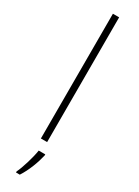

<svg xmlns="http://www.w3.org/2000/svg" viewBox="-258 -776 733 1013"><g transform="rotate(30 108.5 -269.5)"><path d="M128 0V-760H90V0ZM152 68V61H112C106 104 82 183 66 214V221H89C119 175 141 116 152 68Z"/></g></svg>

Font: Noto Sans Gurmukhi ExtraLight
Style: Regular
Weight: 200
Designer: Jelle Bosma - Monotype Design Team
Foundry: Monotype Imaging Inc.
Version: Version 2.004